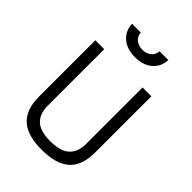

<svg xmlns="http://www.w3.org/2000/svg" viewBox="-265 -1045 1173 1173"><g transform="rotate(45 322.0 -458.5)"><path d="M155 -210Q155 -169 166.5 -141.5Q178 -114 199 -97Q220 -80 250 -72.5Q280 -65 317 -65Q356 -65 387.5 -72.5Q419 -80 440.5 -97Q462 -114 474 -141.5Q486 -169 486 -210V-696H562V-210Q562 -151 546 -109Q530 -67 499 -41Q468 -15 422 -3Q376 9 317 9Q260 9 215.5 -3Q171 -15 140.5 -41Q110 -67 94 -108.5Q78 -150 78 -210V-696H155ZM241 -926Q243 -894 266 -876Q289 -858 322 -858Q355 -858 378 -876Q401 -894 403 -926H479Q476 -866 434 -830Q392 -794 322 -794Q252 -794 210 -830Q168 -866 165 -926Z"/></g></svg>

Font: TitilliumText22L 400 wt
Style: 400 wt
Weight: 400
Designer: Campivisivi
Foundry: Campivisivi
Version: 1.000